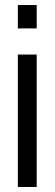

<svg xmlns="http://www.w3.org/2000/svg" viewBox="-20 -744 217 764"><path d="M51 -631V-724H126V-631ZM51 0V-527H126V0Z"/></svg>

Font: Archivo ExtraCondensed
Style: Regular
Weight: 400
Width: 2
Designer: Hector Gatti
Foundry: Omnibus-Type
Version: Version 2.001